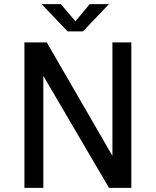

<svg xmlns="http://www.w3.org/2000/svg" viewBox="-20 -904 750 924"><path d="M521 -700H612V0H504.5L188.5 -539V0H97.5V-700H205L521 -154ZM504 -884 379.5 -753H305L180.5 -884H273L343 -801.5L411.5 -884Z"/></svg>

Font: League Mono
Style: Regular
Weight: 400
Width: 6
Designer: Tyler Finck
Foundry: The League of Moveable Type / Tyler Finck
Version: Version 2.300;RELEASE